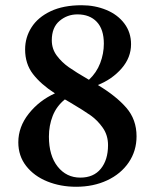

<svg xmlns="http://www.w3.org/2000/svg" viewBox="-20 -702 593 734"><path d="M502 -181Q502 -125 472 -81Q442 -37 389.5 -12.5Q337 12 271 12Q211 12 160.5 -8.5Q110 -29 80 -67.5Q50 -106 50 -158Q50 -217 90 -267.5Q130 -318 190 -345Q136 -380 106 -419Q76 -458 76 -513Q76 -559 100.5 -597.5Q125 -636 173.5 -659Q222 -682 292 -682Q343 -682 386.5 -664Q430 -646 455.5 -612Q481 -578 481 -533Q481 -482 445 -440.5Q409 -399 354 -377Q424 -335 463 -290Q502 -245 502 -181ZM178 -548Q178 -515 197 -489.5Q216 -464 243 -445Q270 -426 320 -397Q349 -424 363 -460.5Q377 -497 377 -535Q377 -590 350 -618.5Q323 -647 276 -647Q237 -647 207.5 -622Q178 -597 178 -548ZM393 -147Q393 -185 373 -213.5Q353 -242 327 -260.5Q301 -279 247 -311L228 -322Q196 -296 181.5 -259Q167 -222 167 -180Q167 -107 200.5 -65Q234 -23 287 -23Q338 -23 365.5 -57Q393 -91 393 -147Z"/></svg>

Font: Ibarra Real Nova SemiBold
Style: Regular
Weight: 600
Designer: Jose Maria Ribagorda & Octavio Pardo
Foundry: Jose Maria Ribagorda
Version: Version 1.014